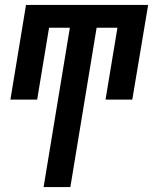

<svg xmlns="http://www.w3.org/2000/svg" viewBox="-20 -550 640 775"><path d="M156 205 262 -438H178L130 -148H22L85 -530H578L514 -148H406L454 -438H370L264 205Z"/></svg>

Font: Iosevka Slab SmBdExObl
Style: Regular
Weight: 600
Width: 7
Italic angle: -9°
Monospace: yes
Designer: Belleve Invis
Foundry: Belleve Invis
Version: Version 11.1.0; ttfautohint (v1.8.3)